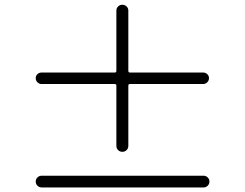

<svg xmlns="http://www.w3.org/2000/svg" viewBox="-20 -820 1040 816"><path d="M843.8 -511.7Q853.5 -511.7 860.8 -504.9Q868.2 -498 868.2 -487.8Q868.2 -477.5 860.8 -470.2Q853.5 -462.9 843.8 -462.9H532.2Q525.4 -462.9 525.4 -456.1V-200.2Q525.4 -189.5 518.1 -182.1Q510.7 -174.8 500 -174.8Q489.3 -174.8 481.9 -182.1Q474.6 -189.5 474.6 -200.2V-456.1Q474.6 -462.9 467.8 -462.9H156.2Q146.5 -462.9 139.2 -470.2Q131.8 -477.5 131.8 -487.8Q131.8 -498 139.2 -504.9Q146.5 -511.7 156.2 -511.7H467.8Q474.6 -511.7 474.6 -519.5V-775.4Q474.6 -785.2 481.9 -792.5Q489.3 -799.8 500 -799.8Q510.7 -799.8 518.1 -792.5Q525.4 -785.2 525.4 -775.4V-519.5Q525.4 -511.7 532.2 -511.7ZM157.2 -73.2H844.7Q855.5 -73.2 862.8 -65.9Q870.1 -58.6 870.1 -48.3Q870.1 -38.1 862.8 -30.8Q855.5 -23.4 844.7 -23.4H157.2Q146.5 -23.4 139.2 -30.8Q131.8 -38.1 131.8 -48.3Q131.8 -58.6 139.2 -65.9Q146.5 -73.2 157.2 -73.2Z"/></svg>

Font: irohamaru Light
Style: Regular
Weight: 200
Designer: [Source Han Sans]
Ryoko NISHIZUKA  (kana & ideographs); Paul D. Hunt (Latin, Greek & Cyrillic); Wenlong ZHANG  (bopomofo
Version: Version 1.01